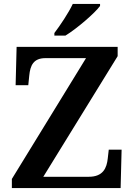

<svg xmlns="http://www.w3.org/2000/svg" viewBox="-20 -951 678 971"><path d="M255 -784V-771H311C370 -807 461 -886 486 -921V-931H348C327 -886 284 -822 255 -784ZM40 0H590L595 -194H530L525 -150C520 -102 502 -57 429 -57H199L575 -667V-714H64L59 -520H123L128 -569C133 -620 149 -657 210 -657H415L40 -46Z"/></svg>

Font: Noto Serif Gurmukhi SemiBold
Style: Regular
Weight: 600
Designer: Vaibhav Singh and the Monotype Design Team
Foundry: Monotype Imaging Inc.
Version: Version 2.004